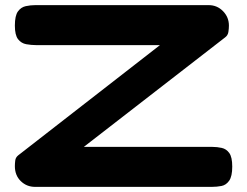

<svg xmlns="http://www.w3.org/2000/svg" viewBox="-20 -718 964 749"><path d="M117 11Q84 11 61 -11.5Q38 -34 38 -70Q38 -80 39.5 -92Q41 -104 51 -112L604 -542H121Q102 -542 82.5 -545.5Q63 -549 50.5 -565Q38 -581 38 -618Q38 -657 50 -673.5Q62 -690 80.5 -694Q99 -698 118 -698H794Q827 -698 850 -674.5Q873 -651 873 -618Q873 -607 871 -593.5Q869 -580 858 -572L307 -145H808Q827 -145 845 -141Q863 -137 874.5 -121Q886 -105 886 -68Q886 -30 874 -13Q862 4 844 7.5Q826 11 806 11Z"/></svg>

Font: Fredoka Expanded SemiBold
Style: Regular
Weight: 600
Width: 7
Designer: Ben Nathan
Foundry: Milena B. Brandão, Ben Nathan
Version: Version 2.001